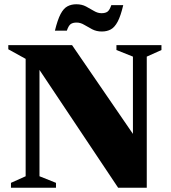

<svg xmlns="http://www.w3.org/2000/svg" viewBox="-20 -882 801 902"><path d="M100.5 -54V-605.5L19 -650.5V-670H318.5L604.5 -253V-616L527 -647V-670H738.5V-647L669.5 -616V0H535L165.5 -553.5V-54L243 -23V0H31.5V-23ZM559 -858Q547 -807 532.8 -780.2Q518.5 -753.5 500.5 -743.8Q482.5 -734 458.5 -734Q433 -734 413 -744.5Q393 -755 375.5 -765.5Q358 -776 340 -776Q322 -776 312 -768.8Q302 -761.5 294 -738H238Q250.5 -789 264.5 -815.8Q278.5 -842.5 296.8 -852.2Q315 -862 338.5 -862Q364.5 -862 384.2 -851.5Q404 -841 421.5 -830.5Q439 -820 457 -820Q475 -820 485 -827.2Q495 -834.5 503 -858Z"/></svg>

Font: Newsreader Text ExtraBold
Style: Regular
Weight: 800
Designer: Hugues Gentile
Foundry: Production Type
Version: Version 1.001